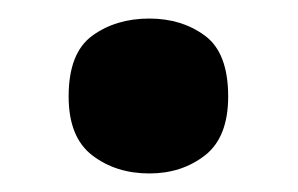

<svg xmlns="http://www.w3.org/2000/svg" viewBox="-20 -174 321 207"><path d="M54 -70Q54 -117 79.5 -135.5Q105 -154 141 -154Q176 -154 201 -135.5Q226 -117 226 -70Q226 -26 201 -6.5Q176 13 141 13Q105 13 79.5 -6.5Q54 -26 54 -70Z"/></svg>

Font: Noto Sans Lao
Style: Bold
Weight: 700
Designer: Monotype Design Team
Foundry: Monotype Imaging Inc.
Version: Version 2.003